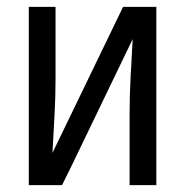

<svg xmlns="http://www.w3.org/2000/svg" viewBox="-20 -540 540 560"><path d="M64 0V-520H142V-312Q142 -257 139 -203Q136 -149 133 -94L339 -520H436V0H358V-208Q358 -263 361 -317Q364 -371 367 -426L191 -61L161 0Z"/></svg>

Font: Iosevka NFM
Style: Regular
Weight: 400
Monospace: yes
Designer: Belleve Invis
Foundry: Belleve Invis
Version: Version 29.0.4; ttfautohint (v1.8.4);Nerd Fonts 3.3.0